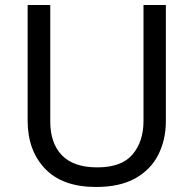

<svg xmlns="http://www.w3.org/2000/svg" viewBox="-20 -734 771 764"><path d="M640 -252Q640 -178 610 -118.5Q580 -59 518.5 -24.5Q457 10 362 10Q229 10 159.5 -62.5Q90 -135 90 -254V-714H180V-251Q180 -164 226.5 -116Q273 -68 367 -68Q464 -68 507.5 -119.5Q551 -171 551 -252V-714H640Z"/></svg>

Font: Noto Sans Old North Arabian
Style: Regular
Weight: 400
Designer: Monotype Design Team
Foundry: Monotype Imaging Inc.
Version: Version 2.001; ttfautohint (v1.8.4.7-5d5b)